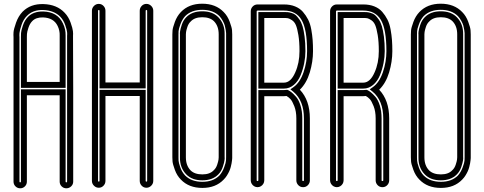

<svg xmlns="http://www.w3.org/2000/svg" viewBox="-20 -817 2614 1036"><path d="M213 -755Q291 -753 320 -690Q335 -659 334 -625V-343H93V-617Q93 -626 93.5 -638.5Q94 -651 103.5 -679.5Q113 -708 131 -726Q161 -756 213 -755ZM302 -625Q303 -652 291 -677Q270 -721 212 -723Q174 -724 154 -703Q141 -690 133.5 -667.5Q126 -645 125.5 -634Q125 -623 125 -618V-375H302ZM374 -624 375 -338V163Q375 178 364 188.5Q353 199 338 199Q323 199 312.5 188.5Q302 178 302 163V-303H125V163Q125 178 114.5 188.5Q104 199 89 199Q74 199 63.5 188.5Q53 178 53 163V-617Q52 -627 53 -643Q54 -659 66.5 -694.5Q79 -730 102 -754Q145 -797 214 -795Q287 -793 329 -748Q350 -726 361 -695Q372 -664 373.5 -649Q375 -634 374 -624ZM342 163V-624Q343 -632 342 -643.5Q341 -655 332 -681.5Q323 -708 306 -726Q272 -761 213 -763Q158 -765 125 -731Q106 -712 96 -682Q86 -652 85 -638.5Q84 -625 85 -617V163Q85 167 89 167Q93 167 93 163V-335H334V163Q334 167 338 167Q342 167 342 163Z M734 159V-299H549V159Q549 174 538.5 185Q528 196 513 196Q498 196 487 185Q476 174 476 159V-759Q476 -774 487 -785Q498 -796 513 -796Q528 -796 538.5 -785Q549 -774 549 -759V-372H734V-759Q734 -774 744.5 -785Q755 -796 770 -796Q785 -796 796 -785Q807 -774 807 -759V159Q807 174 796 185Q785 196 770 196Q755 196 744.5 185Q734 174 734 159ZM517 -332H766V159Q766 163 770 163Q774 163 774 159V-759Q774 -763 770 -763Q766 -763 766 -759V-340H517V-759Q517 -763 513 -763Q509 -763 509 -759V159Q509 163 513 163Q517 163 517 159Z M1072 197Q999 197 956 152Q935 131 923.5 99.5Q912 68 911 54Q910 40 910 31V-631Q910 -639 911 -653Q912 -667 923.5 -698.5Q935 -730 956 -752Q999 -797 1071 -797Q1144 -797 1187 -752Q1208 -731 1219.5 -699.5Q1231 -668 1232 -654Q1233 -640 1233 -631V31Q1233 33 1233 36Q1233 39 1232 47.5Q1231 56 1229.5 64.5Q1228 73 1225 84.5Q1222 96 1217 107Q1212 118 1204.5 130Q1197 142 1187 152Q1144 197 1072 197ZM1071 -764Q1013 -764 979 -730Q963 -712 953.5 -686Q944 -660 943.5 -649Q943 -638 943 -631V32Q943 39 943.5 50Q944 61 953 86.5Q962 112 979 130Q1013 164 1072 164Q1130 164 1164 130Q1180 112 1189.5 86Q1199 60 1199.5 49Q1200 38 1200 31V-632Q1200 -634 1200 -638.5Q1200 -643 1198 -655.5Q1196 -668 1193 -679Q1190 -690 1182 -704.5Q1174 -719 1164 -730Q1130 -764 1071 -764ZM985 124Q950 88 951 32V-631Q950 -634 951.5 -647Q953 -660 961 -684Q969 -708 985 -724Q1016 -756 1071.5 -756Q1127 -756 1158 -724Q1193 -688 1192 -632V31Q1193 34 1191.5 47Q1190 60 1182 84Q1174 108 1158 124Q1127 156 1071.5 156Q1016 156 985 124ZM1009 -701Q997 -690 991 -671.5Q985 -653 984 -644.5Q983 -636 983 -632V32Q983 76 1008 102Q1030 124 1072 124Q1113 124 1134 101Q1146 90 1152 71.5Q1158 53 1159 44.5Q1160 36 1160 32V-632Q1160 -676 1135 -702Q1113 -724 1071.5 -724Q1030 -724 1009 -701Z M1579 156V-178Q1579 -216 1568 -244Q1557 -272 1547 -282.5Q1537 -293 1526 -299Q1519 -298 1512 -298H1406V156Q1406 166 1401 174.5Q1396 183 1387.5 188Q1379 193 1369.5 193Q1360 193 1351.5 188Q1343 183 1338 174.5Q1333 166 1333 156V-756Q1333 -771 1343.5 -782Q1354 -793 1370 -793H1512Q1546 -793 1572 -782.5Q1598 -772 1614.5 -753Q1631 -734 1642.5 -711.5Q1654 -689 1659.5 -658.5Q1665 -628 1667 -601Q1669 -574 1669 -541Q1669 -484 1651.5 -426Q1634 -368 1598 -333Q1652 -276 1652 -178V156Q1652 171 1641.5 182Q1631 193 1615.5 193Q1600 193 1589.5 182Q1579 171 1579 156ZM1531 -332 1536 -330Q1544 -326 1553.5 -318.5Q1563 -311 1577.5 -294.5Q1592 -278 1601.5 -247.5Q1611 -217 1611 -178V156Q1611 160 1615.5 160Q1620 160 1620 156V-178Q1620 -274 1563 -322L1547 -335L1564 -347Q1599 -372 1618 -427.5Q1637 -483 1637 -541Q1637 -658 1607.5 -709Q1578 -760 1512 -760H1370Q1365 -760 1365 -756V156Q1365 160 1369.5 160Q1374 160 1374 156V-331H1512Q1519 -331 1526 -332ZM1512 -339H1374V-752H1512Q1524 -752 1531.5 -751.5Q1539 -751 1553 -747Q1567 -743 1575.5 -735.5Q1584 -728 1595 -712.5Q1606 -697 1612.5 -675.5Q1619 -654 1623.5 -619.5Q1628 -585 1628 -541Q1628 -510 1621.5 -476.5Q1615 -443 1602 -411Q1589 -379 1565.5 -359Q1542 -339 1512 -339ZM1406 -371H1512Q1549 -371 1573 -426Q1596 -477 1596 -541Q1596 -592 1590 -628Q1584 -664 1576.5 -681.5Q1569 -699 1555.5 -708Q1542 -717 1534 -718.5Q1526 -720 1512 -720H1406Z M2007 156V-178Q2007 -216 1996 -244Q1985 -272 1975 -282.5Q1965 -293 1954 -299Q1947 -298 1940 -298H1834V156Q1834 166 1829 174.5Q1824 183 1815.5 188Q1807 193 1797.5 193Q1788 193 1779.5 188Q1771 183 1766 174.5Q1761 166 1761 156V-756Q1761 -771 1771.5 -782Q1782 -793 1798 -793H1940Q1974 -793 2000 -782.5Q2026 -772 2042.5 -753Q2059 -734 2070.5 -711.5Q2082 -689 2087.5 -658.5Q2093 -628 2095 -601Q2097 -574 2097 -541Q2097 -484 2079.5 -426Q2062 -368 2026 -333Q2080 -276 2080 -178V156Q2080 171 2069.5 182Q2059 193 2043.5 193Q2028 193 2017.5 182Q2007 171 2007 156ZM1959 -332 1964 -330Q1972 -326 1981.5 -318.5Q1991 -311 2005.5 -294.5Q2020 -278 2029.5 -247.5Q2039 -217 2039 -178V156Q2039 160 2043.5 160Q2048 160 2048 156V-178Q2048 -274 1991 -322L1975 -335L1992 -347Q2027 -372 2046 -427.5Q2065 -483 2065 -541Q2065 -658 2035.5 -709Q2006 -760 1940 -760H1798Q1793 -760 1793 -756V156Q1793 160 1797.5 160Q1802 160 1802 156V-331H1940Q1947 -331 1954 -332ZM1940 -339H1802V-752H1940Q1952 -752 1959.5 -751.5Q1967 -751 1981 -747Q1995 -743 2003.5 -735.5Q2012 -728 2023 -712.5Q2034 -697 2040.5 -675.5Q2047 -654 2051.5 -619.5Q2056 -585 2056 -541Q2056 -510 2049.5 -476.5Q2043 -443 2030 -411Q2017 -379 1993.5 -359Q1970 -339 1940 -339ZM1834 -371H1940Q1977 -371 2001 -426Q2024 -477 2024 -541Q2024 -592 2018 -628Q2012 -664 2004.5 -681.5Q1997 -699 1983.5 -708Q1970 -717 1962 -718.5Q1954 -720 1940 -720H1834Z M2359 197Q2286 197 2243 152Q2222 131 2210.5 99.5Q2199 68 2198 54Q2197 40 2197 31V-631Q2197 -639 2198 -653Q2199 -667 2210.5 -698.5Q2222 -730 2243 -752Q2286 -797 2358 -797Q2431 -797 2474 -752Q2495 -731 2506.5 -699.5Q2518 -668 2519 -654Q2520 -640 2520 -631V31Q2520 33 2520 36Q2520 39 2519 47.5Q2518 56 2516.5 64.5Q2515 73 2512 84.5Q2509 96 2504 107Q2499 118 2491.5 130Q2484 142 2474 152Q2431 197 2359 197ZM2358 -764Q2300 -764 2266 -730Q2250 -712 2240.5 -686Q2231 -660 2230.5 -649Q2230 -638 2230 -631V32Q2230 39 2230.5 50Q2231 61 2240 86.5Q2249 112 2266 130Q2300 164 2359 164Q2417 164 2451 130Q2467 112 2476.5 86Q2486 60 2486.5 49Q2487 38 2487 31V-632Q2487 -634 2487 -638.5Q2487 -643 2485 -655.5Q2483 -668 2480 -679Q2477 -690 2469 -704.5Q2461 -719 2451 -730Q2417 -764 2358 -764ZM2272 124Q2237 88 2238 32V-631Q2237 -634 2238.5 -647Q2240 -660 2248 -684Q2256 -708 2272 -724Q2303 -756 2358.5 -756Q2414 -756 2445 -724Q2480 -688 2479 -632V31Q2480 34 2478.5 47Q2477 60 2469 84Q2461 108 2445 124Q2414 156 2358.5 156Q2303 156 2272 124ZM2296 -701Q2284 -690 2278 -671.5Q2272 -653 2271 -644.5Q2270 -636 2270 -632V32Q2270 76 2295 102Q2317 124 2359 124Q2400 124 2421 101Q2433 90 2439 71.5Q2445 53 2446 44.5Q2447 36 2447 32V-632Q2447 -676 2422 -702Q2400 -724 2358.5 -724Q2317 -724 2296 -701Z"/></svg>

Font: Soda Fountain
Style: Inline
Weight: 400
Version: Version 1.0